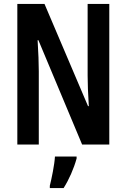

<svg xmlns="http://www.w3.org/2000/svg" viewBox="-20 -734 642 975"><path d="M535 0V-714H425V-350C425 -310 427 -259 431 -195H427L206 -714H68V0H177V-372C177 -413 175 -465 171 -530H175L397 0ZM369 71V61H259C257 101 242 174 233 209V221H303C330 179 355 122 369 71Z"/></svg>

Font: Noto Sans Georgian ExtraCondensed SemiBold
Style: Regular
Weight: 600
Width: 2
Designer: Monotype Design Team, Akaki Razmadze
Foundry: Google LLC
Version: Version 2.005